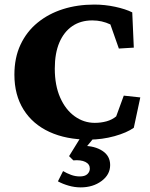

<svg xmlns="http://www.w3.org/2000/svg" viewBox="-20 -602 656 840"><path d="M368.2 8.8Q269.5 8.8 196.3 -24.9Q123 -58.6 83 -122.6Q43 -186.5 43 -275.4Q43 -349.6 69.8 -406.7Q96.7 -463.9 144.5 -502.9Q192.4 -542 255.4 -562Q318.4 -582 392.6 -582Q438.5 -582 483.9 -572.3Q529.3 -562.5 558.6 -547.9L565.4 -393.6L500 -389.6L462.9 -495.1Q444.3 -503.9 424.8 -508.3Q405.3 -512.7 383.8 -512.7Q333 -512.7 296.4 -487.8Q259.8 -462.9 239.7 -416Q219.7 -369.1 219.7 -301.8Q219.7 -228.5 243.2 -175.3Q266.6 -122.1 306.6 -93.3Q346.7 -64.5 394.5 -64.5Q421.9 -64.5 446.3 -71.3Q470.7 -78.1 488.3 -92.8L521.5 -183.6L593.8 -175.8L565.4 -43Q535.2 -21.5 481 -6.3Q426.8 8.8 368.2 8.8ZM333 217.8Q306.6 217.8 280.8 210.4Q254.9 203.1 233.4 191.4L255.9 146.5Q272.5 156.2 291 163.1Q309.6 169.9 329.1 169.9Q351.6 169.9 362.3 159.7Q373 149.4 373 135.7Q373 116.2 353.5 106.4Q334 96.7 300.8 99.6L282.2 81.1L338.9 -10.7H400.4L341.8 60.5L343.8 36.1Q394.5 36.1 428.2 58.1Q461.9 80.1 461.9 120.1Q461.9 162.1 424.3 189.9Q386.7 217.8 333 217.8Z"/></svg>

Font: Crimson Pro ExtraBold
Style: Regular
Weight: 800
Designer: Jacques Le Bailly
Foundry: Baron von Fonthausen
Version: Version 1.003